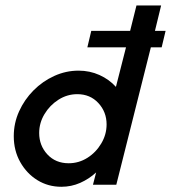

<svg xmlns="http://www.w3.org/2000/svg" viewBox="-20 -687 636 714"><path d="M208.3 7.6Q159 7.6 119.1 -17Q79.2 -41.7 55.2 -84.4Q31.2 -127.1 31.2 -180.6Q31.2 -229.2 51 -272.9Q70.8 -316.7 104.5 -350.7Q138.2 -384.7 181.6 -404.5Q225 -424.3 272.2 -424.3Q313.9 -424.3 350 -408Q386.1 -391.7 411.1 -363.9L448.6 -511.1H304.9L319.4 -572.2H463.9L487.5 -666.7H579.2L556.2 -572.2H595.8L581.2 -511.1H541L412.5 0H325.7L337.5 -45.8Q311.1 -21.5 278.1 -6.9Q245.1 7.6 208.3 7.6ZM235.4 -79.9Q272.9 -79.9 304.9 -100Q336.8 -120.1 356.6 -153.5Q376.4 -186.8 376.4 -224.3Q376.4 -270.8 345.8 -303.8Q315.3 -336.8 267.4 -336.8Q229.9 -336.8 197.6 -316.3Q165.3 -295.8 145.5 -262.8Q125.7 -229.9 125.7 -192.4Q125.7 -145.8 156.2 -112.8Q186.8 -79.9 235.4 -79.9Z"/></svg>

Font: Afacad Medium
Style: Italic
Weight: 500
Italic angle: -14°
Designer: Kristian Moeller
Foundry: Dicotype
Version: Version 1.000; ttfautohint (v1.8.4.7-5d5b)